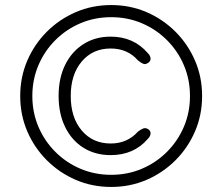

<svg xmlns="http://www.w3.org/2000/svg" viewBox="-20 -730 880 760"><path d="M420 10Q345 10 280 -18Q215 -46 165.5 -95.5Q116 -145 88 -210Q60 -275 60 -350Q60 -425 88 -490Q116 -555 165.5 -604.5Q215 -654 280 -682Q345 -710 420 -710Q495 -710 560 -682Q625 -654 674.5 -604.5Q724 -555 752 -490Q780 -425 780 -350Q780 -275 752 -210Q724 -145 674.5 -95.5Q625 -46 560 -18Q495 10 420 10ZM420 -38Q485 -38 541.5 -62Q598 -86 641 -129Q684 -172 708 -228.5Q732 -285 732 -350Q732 -415 708 -471.5Q684 -528 641 -571Q598 -614 541.5 -638Q485 -662 420 -662Q355 -662 298.5 -638Q242 -614 199 -571Q156 -528 132 -471.5Q108 -415 108 -350Q108 -285 132 -228.5Q156 -172 199 -129Q242 -86 298.5 -62Q355 -38 420 -38ZM418 -116Q357 -116 310.5 -145Q264 -174 238 -227Q212 -280 212 -350Q212 -421 238 -473.5Q264 -526 310.5 -555.5Q357 -585 418 -585Q508 -585 564 -521Q576 -509 576 -498Q576 -487 566 -481Q556 -474 547 -477.5Q538 -481 526 -491Q485 -538 418 -538Q347 -538 303.5 -486.5Q260 -435 260 -350Q260 -265 303.5 -213.5Q347 -162 418 -162Q484 -162 526 -209Q538 -218 547 -221.5Q556 -225 566 -219Q576 -213 576 -202Q576 -191 564 -179Q509 -116 418 -116Z"/></svg>

Font: Zen Maru Gothic
Style: Regular
Weight: 400
Designer: Yoshimichi Ohira
Foundry: Positype
Version: Version 1.002